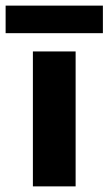

<svg xmlns="http://www.w3.org/2000/svg" viewBox="-65 -663 386 683"><path d="M-45 -643H301V-545H-45ZM52 -480H204V0H52Z"/></svg>

Font: Prompt SemiBold
Style: Regular
Weight: 600
Designer: Katatrad Team
Foundry: CadsonDemak
Version: Version 1.000